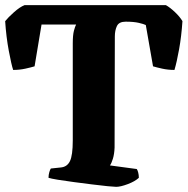

<svg xmlns="http://www.w3.org/2000/svg" viewBox="-25 -724 727 744"><path d="M425 0Q418 0 392 -2.5Q366 -5 331 -9.5Q296 -14 261 -18.5Q226 -23 199 -27.5Q172 -32 163 -35Q163 -46 166 -56.5Q169 -67 172 -71L210 -75Q235 -77 246 -99.5Q257 -122 257 -180V-556Q257 -588 261.5 -605Q266 -622 270 -629H136L109 -467Q96 -463 73.5 -458Q51 -453 26 -453Q19 -474 9 -527.5Q-1 -581 -5 -642Q6 -656 29 -676.5Q52 -697 70 -704H618Q634 -695 653 -677Q672 -659 682 -642Q678 -583 669 -533Q660 -483 651 -453Q626 -453 603.5 -458Q581 -463 568 -467L540 -627Q532 -631 512.5 -635.5Q493 -640 462 -640Q436 -640 428 -623Q420 -606 420 -583L419 -152Q418 -127 412.5 -109Q407 -91 401 -83L505 -69Q508 -65 510.5 -55.5Q513 -46 513 -35Q498 -21 470 -10.5Q442 0 425 0Z"/></svg>

Font: Texturina 72pt Black
Style: Regular
Weight: 900
Designer: Guillermo Torres Carreño
Foundry: Omnibus-Type
Version: Version 1.002; ttfautohint (v1.8.3)